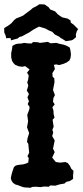

<svg xmlns="http://www.w3.org/2000/svg" viewBox="-24 -876 393 909"><path d="M120 13 90 11 77 7 59 0 50 -2 38 -10 31 -20 27 -32 31 -51 35 -65 42 -85 50 -92 61 -95 86 -98 100 -102 110 -107 112 -128 106 -136 114 -153 110 -195 104 -204 106 -220 114 -246 104 -273 109 -302 105 -332 115 -359 116 -370 107 -383 113 -397 106 -415 113 -431 103 -447 110 -471 105 -486 109 -498 112 -519 104 -532 116 -547 95 -563 82 -560 65 -562 48 -569 40 -577 33 -588 29 -605V-626L32 -638L35 -659L48 -666L59 -669L77 -670L91 -673L105 -671L125 -670L133 -677L155 -676L165 -673L189 -676L202 -678L215 -671L243 -673L256 -669L279 -664L292 -659L306 -651L309 -640L312 -619L310 -602L305 -590L291 -580L277 -574L257 -568L242 -571L231 -569L236 -549L224 -530L225 -513L233 -505L234 -487L227 -450L236 -426L229 -412L227 -394L235 -382L224 -368L229 -353L230 -335L234 -319L225 -309L230 -276L224 -262L228 -248L223 -232L235 -211L227 -172L235 -156L223 -130L240 -109L261 -106L285 -109L297 -104L307 -91L313 -78L324 -67L322 -46V-29L307 -19L290 -15L281 -7L258 -3L238 3L214 2L207 8L185 7L168 10L146 8L129 9ZM28 -685 26 -696 5 -695 3 -707 -4 -723V-743L17 -756L30 -766L43 -781L53 -789L66 -794L85 -802L102 -815L121 -829L131 -838L147 -846L163 -856L187 -855L206 -842L214 -831L237 -822L250 -808L257 -803L270 -794L296 -788L310 -779L311 -769L325 -759L346 -738L340 -729L335 -713L336 -700L320 -687L314 -685L288 -681L271 -692L262 -697L257 -702L235 -713L224 -725L207 -732L191 -741L161 -750L149 -744L133 -735L112 -721L104 -717L80 -704L68 -701L60 -694Z"/></svg>

Font: Winky Rough Medium
Style: Regular
Weight: 500
Designer: Simon Atzbach
Foundry: typofactur
Version: Version 1.206; ttfautohint (v1.8.4.7-5d5b)